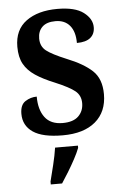

<svg xmlns="http://www.w3.org/2000/svg" viewBox="-54 -586 546 846"><g transform="rotate(-5 218.5 -163.0)"><path d="M208 10Q119 10 76.5 -19Q34 -48 34 -100Q34 -140 57.5 -155Q81 -170 108 -170Q108 -112 133.5 -78Q159 -44 212 -44Q259 -44 282 -66.5Q305 -89 305 -124Q305 -158 280.5 -178Q256 -198 194 -224Q142 -245 108.5 -267.5Q75 -290 58.5 -320Q42 -350 42 -396Q42 -471 94 -509Q146 -547 232 -547Q310 -547 347.5 -518.5Q385 -490 385 -453Q385 -423 365 -406.5Q345 -390 305 -390Q305 -440 282.5 -467Q260 -494 219 -494Q180 -494 160.5 -475Q141 -456 141 -424Q141 -389 166 -369.5Q191 -350 254 -324Q327 -295 365.5 -259Q404 -223 404 -155Q404 -77 352.5 -33.5Q301 10 208 10ZM136 208Q144 177 154 136Q164 95 169 61H270V71Q262 92 247.5 119Q233 146 216.5 173Q200 200 186 221H136Z"/></g></svg>

Font: Noto Serif Hebrew SemiCondensed SemiBold
Style: Regular
Weight: 600
Width: 4
Designer: Monotype Design Team
Foundry: Monotype Imaging Inc.
Version: Version 2.004; ttfautohint (v1.8.4.7-5d5b)